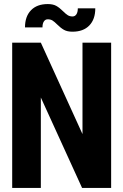

<svg xmlns="http://www.w3.org/2000/svg" viewBox="-20 -925 607 945"><path d="M386 -265V-715H527V0H384L181 -445V0H40V-715H181ZM449 -884Q449 -830 419.5 -799.5Q390 -769 337 -769Q311 -769 295 -778Q279 -787 262 -804Q248 -818 238.5 -824Q229 -830 215 -830Q203 -830 196 -819.5Q189 -809 189 -790H103Q103 -844 132.5 -874.5Q162 -905 215 -905Q241 -905 257 -896Q273 -887 290 -870Q303 -857 313 -850.5Q323 -844 337 -844Q349 -844 356 -854.5Q363 -865 363 -884Z"/></svg>

Font: Akshar SemiBold
Style: Regular
Weight: 600
Designer: Tall Chai
Foundry: Tall Chai
Version: Version 1.000